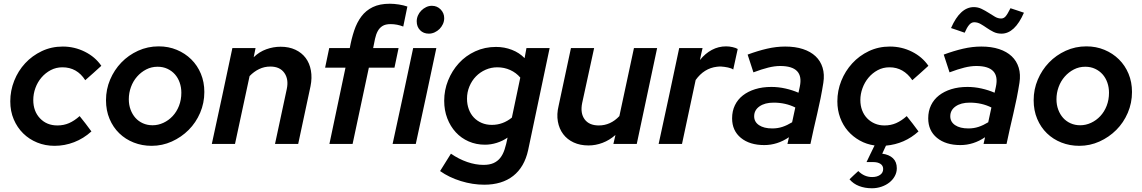

<svg xmlns="http://www.w3.org/2000/svg" viewBox="-20 -770 6111 1027"><path d="M287 -99Q321 -99 349.5 -111.5Q378 -124 406 -149Q422 -129 438 -108.5Q454 -88 469 -67Q427 -29 376.5 -9.5Q326 10 272 10Q222 10 179 -7.5Q136 -25 104 -56.5Q72 -88 53.5 -131.5Q35 -175 35 -228Q35 -285 56 -338Q77 -391 114.5 -431.5Q152 -472 203.5 -496.5Q255 -521 316 -521Q378 -521 433.5 -493.5Q489 -466 522 -418Q501 -398 479.5 -379.5Q458 -361 436 -341Q392 -410 314 -410Q280 -410 251.5 -395Q223 -380 202 -355.5Q181 -331 169.5 -299.5Q158 -268 158 -235Q158 -175 194 -137Q230 -99 287 -99Z M547 -234Q547 -292 569 -344Q591 -396 629 -435.5Q667 -475 718.5 -498.5Q770 -522 829 -522Q881 -522 925.5 -503.5Q970 -485 1003 -452.5Q1036 -420 1054.5 -375.5Q1073 -331 1073 -278Q1073 -219 1050.5 -166.5Q1028 -114 989 -75Q950 -36 899 -13Q848 10 791 10Q740 10 695.5 -7.5Q651 -25 618 -57Q585 -89 566 -134Q547 -179 547 -234ZM796 -100Q826 -100 854 -113Q882 -126 903.5 -149Q925 -172 937.5 -204Q950 -236 950 -274Q950 -303 941 -328.5Q932 -354 915.5 -372.5Q899 -391 875.5 -402Q852 -413 823 -413Q790 -413 762 -398.5Q734 -384 713 -360Q692 -336 680.5 -304.5Q669 -273 669 -239Q669 -209 678.5 -183.5Q688 -158 704.5 -139.5Q721 -121 744.5 -110.5Q768 -100 796 -100Z M1113 0Q1141 -129 1168.5 -256.5Q1196 -384 1223 -513H1347Q1345 -500 1342 -488.5Q1339 -477 1337 -464Q1367 -493 1404.5 -506.5Q1442 -520 1481 -520Q1526 -520 1560 -504Q1594 -488 1615 -460Q1636 -432 1643 -393Q1650 -354 1641 -309L1575 0H1451L1514 -294Q1525 -346 1501 -380Q1477 -414 1426 -414Q1394 -414 1366 -400.5Q1338 -387 1315 -363Q1295 -272 1276 -181.5Q1257 -91 1237 0Z M1741 -513H1851Q1860 -563 1874.5 -606.5Q1889 -650 1913 -682Q1937 -714 1974 -732Q2011 -750 2065 -750Q2088 -750 2113.5 -746Q2139 -742 2159 -735Q2154 -708 2148 -681.5Q2142 -655 2137 -628Q2104 -641 2069 -641Q2042 -641 2026 -631Q2010 -621 2000.5 -603.5Q1991 -586 1986 -562.5Q1981 -539 1976 -513H2112Q2107 -487 2101 -460.5Q2095 -434 2090 -408H1953L1866 0H1742Q1764 -103 1785 -204Q1806 -305 1828 -408H1719Q1724 -434 1730 -460.5Q1736 -487 1741 -513Z M2274 -590Q2245 -590 2227 -608.5Q2209 -627 2209 -656Q2209 -672 2215.5 -687Q2222 -702 2233.5 -713.5Q2245 -725 2259.5 -732Q2274 -739 2290 -739Q2318 -739 2337 -719.5Q2356 -700 2356 -673Q2356 -656 2349 -641Q2342 -626 2331 -615Q2320 -604 2305 -597Q2290 -590 2274 -590ZM2314 -513Q2287 -384 2259.5 -256.5Q2232 -129 2204 0H2080Q2108 -129 2135.5 -256.5Q2163 -384 2190 -513Z M2574 4Q2527 4 2487 -13.5Q2447 -31 2418 -62.5Q2389 -94 2372.5 -137Q2356 -180 2356 -231Q2356 -288 2377 -340Q2398 -392 2434.5 -432Q2471 -472 2522 -495.5Q2573 -519 2633 -519Q2678 -519 2718 -503.5Q2758 -488 2786 -459Q2788 -473 2791 -486Q2794 -499 2796 -513H2920Q2891 -376 2862.5 -240Q2834 -104 2805 33Q2785 124 2725 171Q2665 218 2570 218Q2508 218 2445 198.5Q2382 179 2334 145Q2348 122 2363 98.5Q2378 75 2392 52Q2434 81 2479 96.5Q2524 112 2566 112Q2598 112 2619.5 102.5Q2641 93 2655.5 75Q2670 57 2679 29.5Q2688 2 2695 -34Q2669 -16 2637.5 -6Q2606 4 2574 4ZM2478 -242Q2478 -212 2487.5 -186Q2497 -160 2514.5 -141.5Q2532 -123 2556.5 -112.5Q2581 -102 2611 -102Q2670 -102 2718 -141Q2729 -195 2740.5 -248Q2752 -301 2763 -355Q2741 -381 2709 -395.5Q2677 -410 2640 -410Q2607 -410 2577.5 -397Q2548 -384 2526 -361.5Q2504 -339 2491 -308Q2478 -277 2478 -242Z M3158 -513Q3142 -439 3126 -366Q3110 -293 3094 -219Q3083 -165 3107 -132Q3131 -99 3183 -99Q3246 -99 3293 -149Q3313 -240 3332 -331Q3351 -422 3371 -513H3495Q3468 -384 3440.5 -256.5Q3413 -129 3386 0H3261Q3264 -12 3266.5 -24Q3269 -36 3272 -48Q3240 -20 3203 -6Q3166 8 3128 8Q3083 8 3048.5 -8Q3014 -24 2992.5 -52.5Q2971 -81 2964 -120Q2957 -159 2968 -204Q2985 -282 3001 -358.5Q3017 -435 3034 -513Z M3503 0Q3531 -129 3558.5 -256.5Q3586 -384 3613 -513H3738Q3734 -496 3730.5 -480.5Q3727 -465 3724 -449Q3752 -484 3787.5 -503Q3823 -522 3864 -522Q3881 -522 3898.5 -518Q3916 -514 3926 -508Q3920 -480 3914 -453Q3908 -426 3902 -398Q3893 -405 3874 -409Q3855 -413 3838 -414Q3832 -414 3826 -414Q3820 -414 3815 -413Q3746 -405 3701 -342L3628 0Z M4068 6Q3990 6 3943 -32.5Q3896 -71 3896 -137Q3896 -176 3911 -207Q3926 -238 3953.5 -259.5Q3981 -281 4019.5 -293Q4058 -305 4106 -305Q4144 -305 4181.5 -296.5Q4219 -288 4251 -274Q4253 -282 4254.5 -290Q4256 -298 4258 -306Q4282 -417 4153 -417Q4124 -417 4089.5 -408.5Q4055 -400 4010 -383Q4002 -407 3994.5 -430.5Q3987 -454 3979 -478Q4033 -498 4082.5 -509.5Q4132 -521 4180 -521Q4234 -521 4275 -507.5Q4316 -494 4342.5 -469Q4369 -444 4380 -408Q4391 -372 4384 -327Q4371 -245 4351.5 -163Q4332 -81 4315 0H4192Q4194 -9 4196 -18Q4198 -27 4200 -36Q4138 6 4068 6ZM4014 -148Q4014 -118 4040 -100.5Q4066 -83 4111 -83Q4140 -83 4165.5 -91.5Q4191 -100 4217 -116L4234 -195Q4182 -221 4118 -221Q4071 -221 4042.5 -201Q4014 -181 4014 -148Z M4711 -99Q4745 -99 4773.5 -111.5Q4802 -124 4830 -149Q4846 -129 4862 -108.5Q4878 -88 4893 -67Q4819 0 4719 9Q4714 20 4709 30.5Q4704 41 4699 52Q4736 57 4756.5 76.5Q4777 96 4777 130Q4777 152 4766.5 171.5Q4756 191 4738 205.5Q4720 220 4695.5 228.5Q4671 237 4644 237Q4606 237 4575 225Q4544 213 4524 189Q4535 178 4547 167Q4559 156 4571 145Q4603 177 4645 177Q4671 177 4687.5 165.5Q4704 154 4704 134Q4704 116 4689.5 106.5Q4675 97 4652 97H4615Q4626 74 4636.5 52Q4647 30 4658 8Q4615 2 4578.5 -18.5Q4542 -39 4515.5 -69.5Q4489 -100 4474 -140.5Q4459 -181 4459 -228Q4459 -285 4480 -337.5Q4501 -390 4538.5 -431Q4576 -472 4627.5 -496.5Q4679 -521 4740 -521Q4803 -521 4858 -493.5Q4913 -466 4946 -418Q4925 -398 4903.5 -379.5Q4882 -361 4860 -341Q4813 -410 4738 -410Q4703 -410 4674.5 -394.5Q4646 -379 4625.5 -354.5Q4605 -330 4593.5 -298.5Q4582 -267 4582 -235Q4582 -205 4591.5 -180Q4601 -155 4618.5 -137Q4636 -119 4659.5 -109Q4683 -99 4711 -99Z M4945 0ZM5117 6Q5039 6 4992 -32.5Q4945 -71 4945 -137Q4945 -176 4960 -207Q4975 -238 5002.5 -259.5Q5030 -281 5068.5 -293Q5107 -305 5155 -305Q5193 -305 5230.5 -296.5Q5268 -288 5300 -274Q5302 -282 5303.5 -290Q5305 -298 5307 -306Q5331 -417 5202 -417Q5173 -417 5138.5 -408.5Q5104 -400 5059 -383Q5051 -407 5043.5 -430.5Q5036 -454 5028 -478Q5082 -498 5131.5 -509.5Q5181 -521 5229 -521Q5283 -521 5324 -507.5Q5365 -494 5391.5 -469Q5418 -444 5429 -408Q5440 -372 5433 -327Q5420 -245 5400.5 -163Q5381 -81 5364 0H5241Q5243 -9 5245 -18Q5247 -27 5249 -36Q5187 6 5117 6ZM5063 -148Q5063 -118 5089 -100.5Q5115 -83 5160 -83Q5189 -83 5214.5 -91.5Q5240 -100 5266 -116L5283 -195Q5231 -221 5167 -221Q5120 -221 5091.5 -201Q5063 -181 5063 -148ZM5140 -595Q5122 -601 5104 -607.5Q5086 -614 5067 -620Q5116 -732 5189 -732Q5211 -732 5230.5 -722.5Q5250 -713 5268 -701.5Q5286 -690 5302 -680.5Q5318 -671 5335 -671Q5349 -671 5359 -682.5Q5369 -694 5385 -726Q5403 -720 5421.5 -714Q5440 -708 5457 -702Q5408 -590 5337 -590Q5313 -590 5294 -599.5Q5275 -609 5258.5 -620.5Q5242 -632 5225.5 -641.5Q5209 -651 5191 -651Q5176 -651 5164 -637Q5152 -623 5140 -595Z M5509 -234Q5509 -292 5531 -344Q5553 -396 5591 -435.5Q5629 -475 5680.5 -498.5Q5732 -522 5791 -522Q5843 -522 5887.5 -503.5Q5932 -485 5965 -452.5Q5998 -420 6016.5 -375.5Q6035 -331 6035 -278Q6035 -219 6012.5 -166.5Q5990 -114 5951 -75Q5912 -36 5861 -13Q5810 10 5753 10Q5702 10 5657.5 -7.5Q5613 -25 5580 -57Q5547 -89 5528 -134Q5509 -179 5509 -234ZM5758 -100Q5788 -100 5816 -113Q5844 -126 5865.5 -149Q5887 -172 5899.5 -204Q5912 -236 5912 -274Q5912 -303 5903 -328.5Q5894 -354 5877.5 -372.5Q5861 -391 5837.5 -402Q5814 -413 5785 -413Q5752 -413 5724 -398.5Q5696 -384 5675 -360Q5654 -336 5642.5 -304.5Q5631 -273 5631 -239Q5631 -209 5640.5 -183.5Q5650 -158 5666.5 -139.5Q5683 -121 5706.5 -110.5Q5730 -100 5758 -100Z"/></svg>

Font: Rosa Sans SemiBold
Style: Italic
Weight: 600
Italic angle: -12°
Designer: Pentagram / MCKL
Foundry: Pentagram / MCKL
Version: Version 1.005;September 16, 2019;FontCreator 11.5.0.2425 64-